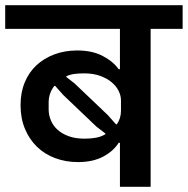

<svg xmlns="http://www.w3.org/2000/svg" viewBox="-40 -718 722 738"><path d="M421 -169H416Q396 -137 356.5 -116Q317 -95 260 -95Q213 -95 172.5 -110Q132 -125 102.5 -153.5Q73 -182 56 -222.5Q39 -263 39 -314Q39 -362 55 -401Q71 -440 100 -467Q129 -494 169 -509Q209 -524 257 -524Q315 -524 355.5 -502.5Q396 -481 416 -452H421V-607H-20V-698H662V-607H539V0H421ZM409 -240Q425 -263 425 -292V-332Q425 -350 416 -368.5Q407 -387 389 -402Q371 -417 344.5 -426.5Q318 -436 284 -436Q264 -436 247.5 -434Q231 -432 215 -425V-422L247 -397L374 -276L406 -240ZM285 -185Q308 -185 328 -188.5Q348 -192 365 -202V-205L331 -231L203 -353L172 -388H169Q147 -360 147 -324V-298Q147 -276 155.5 -255.5Q164 -235 181 -219.5Q198 -204 224 -194.5Q250 -185 285 -185Z"/></svg>

Font: IBM Plex Sans Devanagari SemiBold
Style: Regular
Weight: 600
Designer: Mike Abbink, Paul van der Laan, Pieter van Rosmalen, Erin McLaughlin
Foundry: Bold Monday
Version: Version 1.1